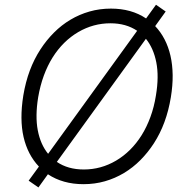

<svg xmlns="http://www.w3.org/2000/svg" viewBox="-20 -772 797 817"><path d="M79.2 -365.8Q88.8 -423.3 106.9 -471.8Q125 -520.2 152 -561.8Q177.6 -601.2 209.7 -633.3Q241.8 -665.5 279.7 -688Q317.5 -710.6 360.8 -723Q404.1 -735.4 452.1 -735.4Q539.4 -735.4 601.6 -693.5L643.8 -751.8L685 -723L640.3 -660.9Q663.7 -636.4 680.2 -604.6Q696.7 -572.8 705.4 -534.8Q714.1 -496.8 714.7 -452.4Q715.2 -408 707 -358Q688.6 -245.4 634.9 -162.3Q609.4 -122.9 577.4 -90.7Q545.5 -58.6 507.6 -35.9Q469.8 -13.1 426.5 -0.7Q383.2 11.7 335.2 11.7Q247.5 11.7 183.9 -30.5L143.5 25.6L101.9 -3.2L145.6 -63.2Q97.7 -113.6 80.3 -188.9Q62.9 -264.2 79.2 -365.8ZM336.6 -50.8Q409.8 -50.8 473.7 -88.4Q505.7 -107.2 533.2 -134.4Q560.7 -161.6 582.6 -196.6Q604.4 -231.5 620 -274Q635.7 -316.4 643.5 -365.8Q657 -446.4 645.1 -506.7Q633.2 -567.1 600.9 -606.9L221.9 -83.1Q269.2 -50.8 336.6 -50.8ZM184.7 -117.5 563.6 -641Q516.3 -672.9 449.9 -672.9Q377.1 -672.9 313.2 -635.7Q280.9 -616.8 253.4 -589.7Q225.9 -562.5 204 -527.7Q182.2 -492.9 166.5 -450.3Q150.9 -407.7 142.4 -358Q129.3 -277.3 140.8 -217.3Q152.3 -157.3 184.7 -117.5Z"/></svg>

Font: Inter P Light
Style: Italic
Weight: 300
Italic angle: 9.39999°
Designer: Rasmus Andersson
Foundry: rsms
Version: Version 3.018;git-588b23468